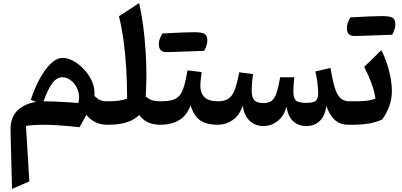

<svg xmlns="http://www.w3.org/2000/svg" viewBox="-20 -805 2597 1239"><path d="M384.3 -431.6Q416 -431.6 451.7 -412.6Q487.3 -393.6 518.8 -361.1Q550.3 -328.6 570.1 -287.8Q589.8 -247.1 589.8 -203.6Q589.8 -199.7 589.6 -195.3Q589.4 -190.9 588.9 -186.5Q607.9 -167.5 625.2 -159.4Q642.6 -151.4 666.5 -151.4H683.1V0H671.9Q628.9 0 596.2 -16.1Q563.5 -32.2 537.1 -64Q526.4 -44.4 514.9 -22.7Q503.4 -1 492.2 16.1Q422.9 7.8 360.1 3.9Q297.4 0 256.3 0Q196.8 0 147.5 7.3L169.4 365.7L57.6 414.1L47.9 37.1Q45.9 -46.4 92 -91.3Q138.2 -136.2 212.9 -147L178.7 -161.1Q193.8 -209 216.1 -256.8Q238.3 -304.7 265.6 -344.2Q293 -383.8 323.2 -407.7Q353.5 -431.6 384.3 -431.6ZM383.3 -306.6Q346.2 -306.6 317.6 -268.1Q289.1 -229.5 260.7 -151.4Q287.6 -151.4 325.4 -149.9Q363.3 -148.4 405.3 -146Q447.3 -143.6 485.8 -140.6Q496.6 -186.5 482.2 -224.1Q467.8 -261.7 439.9 -284.2Q412.1 -306.6 383.3 -306.6Z M877.9 -785.2Q894 -714.8 904.3 -635Q914.6 -555.2 919.7 -474.1Q924.8 -393.1 924.8 -318.8Q924.8 -298.3 923.8 -260.3Q922.9 -222.2 920.4 -181.6Q947.3 -160.6 968.5 -156Q989.7 -151.4 1015.6 -151.4H1016.1V0H1015.6Q966.8 0 933.8 -16.1Q900.9 -32.2 878.4 -62.5Q843.8 -29.3 793.7 -14.6Q743.7 0 683.1 0Q673.8 0 668.9 -8.1Q664.1 -16.1 664.1 -36.1V-115.7Q664.1 -135.7 668.9 -143.6Q673.8 -151.4 683.1 -151.4Q714.8 -151.4 745.8 -155.3Q776.9 -159.2 800.3 -168.5Q800.3 -261.7 794.9 -356Q789.6 -450.2 777.8 -538.3Q766.1 -626.5 747.6 -700.2Z M1053.2 -468.8Q1004.4 -468.8 1004.9 -521.5Q1004.9 -550.3 1027.8 -588.9Q1177.2 -597.2 1231.2 -597.2Q1285.2 -597.2 1301.5 -585.4Q1317.9 -573.7 1317.9 -544.2Q1317.9 -514.6 1297.9 -477.1Q1253.4 -475.1 1202.4 -473.4Q1151.4 -471.7 1113 -470.2Q1074.7 -468.8 1053.2 -468.8ZM1016.1 0Q1006.8 0 1002 -8.1Q997.1 -16.1 997.1 -36.1V-115.7Q997.1 -135.7 1002 -143.6Q1006.8 -151.4 1016.1 -151.4Q1064 -151.4 1093.5 -160.2Q1123 -168.9 1140.4 -190.9Q1157.7 -212.9 1168.7 -251.7Q1179.7 -290.5 1189.9 -351.1L1281.2 -339.8Q1277.8 -314.5 1275.4 -291.3Q1272.9 -268.1 1272.9 -249.5Q1272.9 -205.1 1299.3 -178.2Q1325.7 -151.4 1386.2 -151.4H1386.7V0H1386.2Q1311 0 1270.3 -29.5Q1229.5 -59.1 1210 -125Q1185.5 -59.6 1136.2 -29.8Q1086.9 0 1016.1 0Z M1958 8.3Q1903.3 8.3 1869.9 -24.4Q1836.4 -57.1 1829.1 -118.2Q1814 -57.6 1772.7 -24.7Q1731.4 8.3 1679.7 8.3Q1626.5 8.3 1590.8 -25.6Q1555.2 -59.6 1546.4 -123Q1524.9 -59.6 1481.2 -29.8Q1437.5 0 1386.7 0Q1377.4 0 1372.6 -8.1Q1367.7 -16.1 1367.7 -36.1V-115.7Q1367.7 -135.7 1372.6 -143.6Q1377.4 -151.4 1386.7 -151.4Q1430.2 -151.4 1455.3 -168.9Q1480.5 -186.5 1495.6 -227.5Q1510.7 -268.6 1523.4 -338.4L1612.8 -326.7Q1608.9 -298.3 1606.4 -269.8Q1604 -241.2 1604 -224.1Q1604 -178.7 1620.1 -159.4Q1636.2 -140.1 1680.7 -140.1Q1713.9 -140.1 1732.9 -154.3Q1752 -168.5 1764.2 -204.6Q1776.4 -240.7 1788.1 -306.6H1879.4Q1877 -289.6 1875 -262.2Q1873 -234.9 1873 -216.8Q1873 -173.3 1888.9 -157.2Q1904.8 -141.1 1956.5 -141.1Q2004.4 -141.1 2018.8 -156Q2033.2 -170.9 2033.2 -201.7Q2033.2 -229.5 2028.3 -270Q2023.4 -310.5 2015.1 -343.8L2112.3 -366.7Q2125.5 -289.1 2139.6 -241.7Q2153.8 -194.3 2175.8 -172.9Q2197.8 -151.4 2233.9 -151.4H2243.2V0H2229Q2173.3 0 2139.4 -32.2Q2105.5 -64.5 2085.4 -122.1Q2078.1 -57.1 2043.7 -24.4Q2009.3 8.3 1958 8.3Z M2266.6 -572.8Q2217.8 -572.8 2218.3 -625.5Q2218.3 -654.3 2241.2 -692.9Q2390.6 -701.2 2444.6 -701.2Q2498.5 -701.2 2514.9 -689.5Q2531.2 -677.7 2531.2 -648.2Q2531.2 -618.7 2511.2 -581.1Q2466.8 -579.1 2415.8 -577.4Q2364.7 -575.7 2326.4 -574.2Q2288.1 -572.8 2266.6 -572.8ZM2243.2 0Q2233.9 0 2229 -8.1Q2224.1 -16.1 2224.1 -36.1V-115.7Q2224.1 -135.7 2229 -143.6Q2233.9 -151.4 2243.2 -151.4H2278.8Q2316.4 -151.4 2349.1 -155.3Q2381.8 -159.2 2402.8 -169.4Q2396.5 -214.4 2377.4 -266.6Q2358.4 -318.8 2330.1 -373.5L2440.9 -481Q2459 -447.8 2474.4 -402.8Q2489.7 -357.9 2499.3 -309.6Q2508.8 -261.2 2508.8 -216.8Q2508.8 -168 2493.2 -123.3Q2477.5 -78.6 2446.3 -33.7Q2405.3 -15.6 2360.4 -7.8Q2315.4 0 2257.8 0Z"/></svg>

Font: Pinar DS4-SemiBold
Style: Regular
Weight: 600
Designer: Amin Abedi
Version: Version 2.000